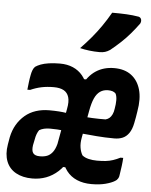

<svg xmlns="http://www.w3.org/2000/svg" viewBox="-65 -860 724 918"><g transform="rotate(5 296.5 -400.5)"><path d="M209 -549Q244 -549 271.5 -537Q299 -525 317.5 -502.5Q336 -480 345 -448L316 -485L353 -484L318 -448Q344 -501 381.5 -525.5Q419 -550 469 -550Q519 -550 551 -526Q583 -502 595.5 -458.5Q608 -415 597 -353Q595 -339 592.5 -325Q590 -311 587 -296Q581 -266 568.5 -248Q556 -230 538.5 -222.5Q521 -215 498 -215Q475 -215 454 -216Q433 -217 413 -218.5Q393 -220 374.5 -222Q356 -224 339 -225L306 -222L322 -308Q338 -306 353.5 -305Q369 -304 385 -303Q401 -302 417 -302Q433 -302 449 -302Q460 -305 467.5 -311.5Q475 -318 480.5 -329.5Q486 -341 488 -357Q492 -379 492 -397.5Q492 -416 486 -429Q480 -436 470.5 -439Q461 -442 449 -442Q427 -442 411 -431Q395 -420 384.5 -397Q374 -374 367 -335L343 -205Q338 -178 341.5 -157Q345 -136 354 -121Q366 -111 385 -106.5Q404 -102 425 -102Q449 -102 467 -104Q485 -106 501.5 -111.5Q518 -117 536 -126H549Q548 -107 545.5 -88Q543 -69 540 -50Q539 -35 533.5 -26Q528 -17 520 -13Q504 -3 475.5 4.5Q447 12 408 12Q369 12 338.5 -1Q308 -14 288.5 -39.5Q269 -65 260 -103L288 -57L251 -58L293 -99Q274 -61 247.5 -37Q221 -13 190 -1.5Q159 10 124 10Q78 10 45.5 -8Q13 -26 -0.5 -60.5Q-14 -95 -6 -142L0 -177Q7 -211 22.5 -237.5Q38 -264 61 -283.5Q84 -303 113.5 -312.5Q143 -322 177 -322Q204 -322 224 -320.5Q244 -319 259 -316.5Q274 -314 286 -311H306L290 -226Q276 -229 258 -231Q240 -233 222.5 -234Q205 -235 188 -235Q173 -235 160 -232Q147 -229 137 -223Q131 -215 126.5 -203Q122 -191 120 -178L114 -149Q110 -122 119 -110.5Q128 -99 150 -99H153Q171 -99 185.5 -104.5Q200 -110 211.5 -124.5Q223 -139 230 -165L261 -336Q268 -371 261.5 -392.5Q255 -414 237 -424Q219 -434 189 -434Q157 -434 130.5 -428.5Q104 -423 77 -411H64Q66 -429 68 -446.5Q70 -464 74 -484Q76 -495 80 -505.5Q84 -516 91 -523Q101 -530 116.5 -536Q132 -542 155.5 -545.5Q179 -549 209 -549ZM436 -813Q474 -813 504.5 -811.5Q535 -810 564 -805Q574 -802 576.5 -792.5Q579 -783 574 -773Q555 -747 534.5 -723Q514 -699 491 -677.5Q468 -656 442 -635Q430 -627 418.5 -623.5Q407 -620 392 -620Q367 -620 342.5 -623Q318 -626 298 -631Q326 -660 349.5 -688Q373 -716 394.5 -747Q416 -778 436 -813Z"/></g></svg>

Font: Rec Mono Semicasual
Style: Bold Italic
Weight: 700
Italic angle: -10°
Version: Version 1.085; ttfautohint (v1.8.4.7-5d5b)